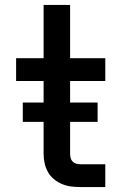

<svg xmlns="http://www.w3.org/2000/svg" viewBox="-20 -755 490 775"><path d="M303 0Q284 0 265.5 -2.5Q247 -5 229.5 -12.5Q212 -20 197 -32.5Q182 -45 173 -61.5Q164 -78 160 -96.5Q156 -115 156 -134V-428H45V-520H156V-735H263V-520H405V-428H263V-134Q263 -126 265 -117.5Q267 -109 273 -103Q279 -97 287 -94.5Q295 -92 303 -92H405V0ZM72 -263V-341H374V-263Z"/></svg>

Font: Iosevka Etoile Semibold
Style: Regular
Weight: 600
Designer: Belleve Invis
Foundry: Belleve Invis
Version: Version 22.1.2; ttfautohint (v1.8.4)